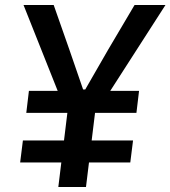

<svg xmlns="http://www.w3.org/2000/svg" viewBox="-20 -747 681 767"><path d="M244.5 -298.5 74 -727H194.5L257 -549L312 -389.5H320.5L412 -548.5L517.5 -727H641L365.5 -298.5ZM213 0 256.5 -356.5H367L323.5 0ZM85 -296 95.5 -384H535.5L525 -296ZM60.5 -98 71.5 -186H511.5L500.5 -98Z"/></svg>

Font: Spline Sans Mono Medium
Style: Italic
Weight: 500
Italic angle: -4°
Monospace: yes
Designer: Eben Sorkin, Mirko Velimirovic
Foundry: Sorkin Type
Version: Version 1.004